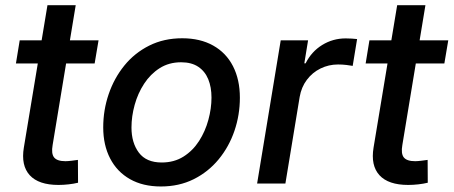

<svg xmlns="http://www.w3.org/2000/svg" viewBox="-20 -691 1708 723"><path d="M351.1 -539.1 336.4 -452.1H40L54.2 -539.1ZM158.7 -671.4H265.1L178.2 -145Q172.4 -112.3 183.8 -98.1Q195.3 -84 226.6 -84Q235.4 -84 249.3 -85.7Q263.2 -87.4 273.4 -88.9L273.9 -2.9Q257.8 1 238.3 3.2Q218.8 5.4 200.2 5.4Q125.5 5.4 92 -31.2Q58.6 -67.9 69.8 -135.3Z M585.9 11.2Q518.1 11.2 469.5 -16.4Q420.9 -43.9 394.8 -94.2Q368.7 -144.5 368.7 -211.4Q368.7 -276.4 389.2 -336.4Q409.7 -396.5 448.2 -444.1Q486.8 -491.7 542 -519.3Q597.2 -546.9 666 -546.9Q733.9 -546.9 782.7 -519.5Q831.5 -492.2 857.4 -441.7Q883.3 -391.1 883.3 -323.2Q883.3 -258.3 862.8 -198.2Q842.3 -138.2 803.2 -90.8Q764.2 -43.5 709.2 -16.1Q654.3 11.2 585.9 11.2ZM588.9 -79.1Q635.7 -79.1 670.9 -101.3Q706.1 -123.5 729.5 -159.9Q752.9 -196.3 764.6 -239.5Q776.4 -282.7 776.4 -323.7Q776.4 -362.8 764.2 -392.6Q752 -422.4 726.6 -439.5Q701.2 -456.5 662.1 -456.5Q616.2 -456.5 581.3 -434.3Q546.4 -412.1 522.7 -375.7Q499 -339.4 487.1 -296.1Q475.1 -252.9 475.1 -210.9Q475.1 -153.3 502.9 -116.2Q530.8 -79.1 588.9 -79.1Z M948.2 0 1037.1 -539.1H1140.1L1126 -452.6H1130.9Q1152.8 -496.6 1193.1 -521.5Q1233.4 -546.4 1281.7 -546.4Q1292 -546.4 1304.4 -545.7Q1316.9 -544.9 1324.7 -543.9L1308.1 -442.9Q1300.8 -444.3 1285.2 -446.3Q1269.5 -448.2 1252.9 -448.2Q1217.8 -448.2 1187 -433.1Q1156.2 -418 1135.5 -390.4Q1114.7 -362.8 1108.4 -325.7L1054.7 0Z M1668 -539.1 1653.3 -452.1H1356.9L1371.1 -539.1ZM1475.6 -671.4H1582L1495.1 -145Q1489.3 -112.3 1500.7 -98.1Q1512.2 -84 1543.5 -84Q1552.2 -84 1566.2 -85.7Q1580.1 -87.4 1590.3 -88.9L1590.8 -2.9Q1574.7 1 1555.2 3.2Q1535.6 5.4 1517.1 5.4Q1442.4 5.4 1408.9 -31.2Q1375.5 -67.9 1386.7 -135.3Z"/></svg>

Font: Inter 18pt Medium
Style: Italic
Weight: 500
Italic angle: -9.3988°
Designer: Rasmus Andersson
Foundry: rsms
Version: Version 4.001;git-66647c0bb